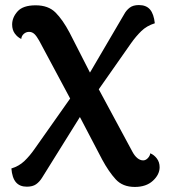

<svg xmlns="http://www.w3.org/2000/svg" viewBox="-20 -726 667 759"><path d="M513 13Q465 13 437.5 -17Q410 -47 384 -95L272 -309L135 -565Q125 -583 116 -591.5Q107 -600 95 -600Q83 -600 74 -592Q65 -584 64 -572Q49 -579 38.5 -593.5Q28 -608 28 -629Q28 -657 49.5 -681Q71 -705 121 -705Q171 -705 199.5 -676.5Q228 -648 255 -597L350 -411L503 -127Q512 -110 523 -101Q534 -92 546 -92Q556 -92 564.5 -101Q573 -110 574 -120Q589 -114 600 -99.5Q611 -85 611 -65Q611 -36 584.5 -11.5Q558 13 513 13ZM86 12Q58 12 43 -5.5Q28 -23 25 -60Q55 -69 76.5 -89.5Q98 -110 118 -139L283 -373L333 -323L146 -23Q136 -7 122.5 2.5Q109 12 86 12ZM341 -331 301 -380 471 -670Q479 -685 492.5 -695.5Q506 -706 529 -706Q558 -706 573 -688.5Q588 -671 592 -634Q560 -624 538.5 -603Q517 -582 498 -555Z"/></svg>

Font: Arima SemiBold
Style: Regular
Weight: 600
Designer: Joana Correia and Natanael Gama
Foundry: NDISCOVER
Version: Version 1.101;gftools[0.9.23]